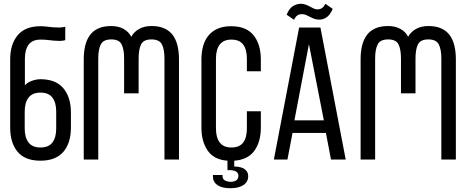

<svg xmlns="http://www.w3.org/2000/svg" viewBox="-20 -846 2471 1018"><path d="M278 -254V-165C278 -133 271.3 -108.2 258 -90.5C244.7 -72.8 223.3 -64 194 -64C166 -64 145.2 -72.8 131.5 -90.5C117.8 -108.2 111 -133 111 -165V-254C111 -286 117.8 -310.8 131.5 -328.5C145.2 -346.2 166 -355 194 -355C223.3 -355 244.7 -346.2 258 -328.5C271.3 -310.8 278 -286 278 -254ZM194 -426C180.7 -426 166.2 -423.3 150.5 -418C134.8 -412.7 122 -404.7 112 -394V-535C112 -567 118.7 -591.8 132 -609.5C145.3 -627.2 166.3 -636 195 -636C209 -636 221.7 -635.3 233 -634C244.3 -632.7 255.2 -631.5 265.5 -630.5C275.8 -629.5 286 -629 296 -629C306 -629 316 -630.3 326 -633V-704C314 -701.3 302.7 -700 292 -700C280.7 -700 269.5 -700.5 258.5 -701.5C247.5 -702.5 236.8 -703.7 226.5 -705C216.2 -706.3 205.7 -707 195 -707C141 -707 100.7 -691.2 74 -659.5C47.3 -627.8 34 -585 34 -531V-169C34 -115 47.2 -72.3 73.5 -41C99.8 -9.7 140 6 194 6C248.7 6 289.3 -9.7 316 -41C342.7 -72.3 356 -115 356 -169V-250C356 -303.3 342.7 -346 316 -378C289.3 -410 248.7 -426 194 -426Z M783 -708C757.7 -708 735.8 -702.8 717.5 -692.5C699.2 -682.2 685.3 -668.3 676 -651C667.3 -668.3 653.8 -682.2 635.5 -692.5C617.2 -702.8 595.3 -708 570 -708C543.3 -708 520.7 -703.8 502 -695.5C483.3 -687.2 468.3 -675.3 457 -660C445.7 -644.7 437.3 -626.2 432 -604.5C426.7 -582.8 424 -558.7 424 -532V0H501V-536C501 -568 505.5 -592.8 514.5 -610.5C523.5 -628.2 542 -637 570 -637C598 -637 616.3 -628.2 625 -610.5C633.7 -592.8 638 -568 638 -536V-351H715V-536C715 -568 719.3 -592.8 728 -610.5C736.7 -628.2 755 -637 783 -637C811 -637 829.5 -628.2 838.5 -610.5C847.5 -592.8 852 -568 852 -536V0H929V-532C929 -558.7 926.3 -582.8 921 -604.5C915.7 -626.2 907.3 -644.7 896 -660C884.7 -675.3 869.7 -687.2 851 -695.5C832.3 -703.8 809.7 -708 783 -708Z M1205 -707C1178.3 -707 1155.2 -702.8 1135.5 -694.5C1115.8 -686.2 1099.5 -674.3 1086.5 -659C1073.5 -643.7 1063.8 -625.2 1057.5 -603.5C1051.2 -581.8 1048 -557.7 1048 -531V-169C1048 -119.7 1059.2 -79 1081.5 -47C1103.8 -15 1138.7 2.7 1186 6V56H1195C1227.7 56 1244 66 1244 86C1244 107.3 1229.7 118 1201 118C1173.7 116 1160 106.3 1160 89V82H1109V90C1109 109.3 1117 124.5 1133 135.5C1149 146.5 1171.7 152 1201 152C1231 152 1254.3 146.3 1271 135C1287.7 123.7 1296 108 1296 88C1296 72 1289.5 59.5 1276.5 50.5C1263.5 41.5 1245.3 37 1222 37V6C1270 2.7 1305.5 -14.8 1328.5 -46.5C1351.5 -78.2 1363 -119 1363 -169V-256H1289V-165C1289 -133 1282.5 -108.2 1269.5 -90.5C1256.5 -72.8 1235.7 -64 1207 -64C1179 -64 1158.3 -72.8 1145 -90.5C1131.7 -108.2 1125 -133 1125 -165V-535C1125 -567 1131.7 -591.8 1145 -609.5C1158.3 -627.2 1179 -636 1207 -636C1235.7 -636 1256.5 -627.2 1269.5 -609.5C1282.5 -591.8 1289 -567 1289 -535V-468H1363V-531C1363 -584.3 1350.2 -627 1324.5 -659C1298.8 -691 1259 -707 1205 -707Z M1573 -826C1557.7 -825.3 1543.7 -820.7 1531 -812C1518.3 -803.3 1508 -788.7 1500 -768L1539 -741C1544.3 -752.3 1550.3 -760.2 1557 -764.5C1563.7 -768.8 1571.7 -771 1581 -771C1589 -771 1596.3 -769.5 1603 -766.5C1609.7 -763.5 1616.5 -760.2 1623.5 -756.5C1630.5 -752.8 1638 -749.5 1646 -746.5C1654 -743.5 1663 -742 1673 -742C1688.3 -742 1702 -746.7 1714 -756C1726 -765.3 1736 -779.7 1744 -799L1705 -826C1699.7 -815.3 1693.8 -807.8 1687.5 -803.5C1681.2 -799.2 1673.7 -796.7 1665 -796C1657.7 -796 1650.7 -797.5 1644 -800.5C1637.3 -803.5 1630.5 -807 1623.5 -811C1616.5 -815 1608.8 -818.5 1600.5 -821.5C1592.2 -824.5 1583 -826 1573 -826ZM1531 -141H1708L1735 0H1813L1679 -700H1566L1432 0H1504ZM1541 -208 1618 -612 1697 -208Z M2251 -708C2225.7 -708 2203.8 -702.8 2185.5 -692.5C2167.2 -682.2 2153.3 -668.3 2144 -651C2135.3 -668.3 2121.8 -682.2 2103.5 -692.5C2085.2 -702.8 2063.3 -708 2038 -708C2011.3 -708 1988.7 -703.8 1970 -695.5C1951.3 -687.2 1936.3 -675.3 1925 -660C1913.7 -644.7 1905.3 -626.2 1900 -604.5C1894.7 -582.8 1892 -558.7 1892 -532V0H1969V-536C1969 -568 1973.5 -592.8 1982.5 -610.5C1991.5 -628.2 2010 -637 2038 -637C2066 -637 2084.3 -628.2 2093 -610.5C2101.7 -592.8 2106 -568 2106 -536V-351H2183V-536C2183 -568 2187.3 -592.8 2196 -610.5C2204.7 -628.2 2223 -637 2251 -637C2279 -637 2297.5 -628.2 2306.5 -610.5C2315.5 -592.8 2320 -568 2320 -536V0H2397V-532C2397 -558.7 2394.3 -582.8 2389 -604.5C2383.7 -626.2 2375.3 -644.7 2364 -660C2352.7 -675.3 2337.7 -687.2 2319 -695.5C2300.3 -703.8 2277.7 -708 2251 -708Z"/></svg>

Font: Bebas Neue Regular two
Style: Regular2
Weight: 400
Designer: Ryoichi Tsunekawa & LGV (GE)
Foundry: Free Software Foundation, Inc.
Version: Version 1.003 August 13, 2016